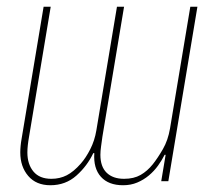

<svg xmlns="http://www.w3.org/2000/svg" viewBox="-20 -536 640 568"><path d="M129 12Q87 12 63.5 -15.5Q40 -43 40 -85Q40 -94 41 -104.5Q42 -115 44 -126L109 -516H130L66 -132Q61 -104 61 -85Q61 -50 79 -28.5Q97 -7 132 -7Q157 -7 177.5 -17.5Q198 -28 219 -52Q234 -69 247 -94.5Q260 -120 265 -150L326 -516H347L283 -132Q281 -117 279 -103Q277 -89 277 -78Q277 -43 295.5 -25Q314 -7 347 -7Q376 -7 396 -18.5Q416 -30 432 -50Q447 -69 462 -95Q477 -121 483 -156L543 -516H564L478 0H457L470 -78H467Q459 -62 447.5 -46Q436 -30 420.5 -17Q405 -4 386 4Q367 12 344 12Q301 12 278.5 -13Q256 -38 259 -83H256Q238 -45 206 -16.5Q174 12 129 12Z"/></svg>

Font: IBM Plex Mono Thin
Style: Italic
Weight: 100
Italic angle: -9°
Monospace: yes
Designer: Mike Abbink, Paul van der Laan, Pieter van Rosmalen
Foundry: Bold Monday
Version: Version 2.3